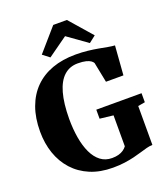

<svg xmlns="http://www.w3.org/2000/svg" viewBox="-173 -1100 1072 1230"><g transform="rotate(-20 363.0 -485.0)"><path d="M384 11Q297 11 229.8 -17.2Q162.5 -45.5 116.2 -96.5Q70 -147.5 46.2 -216.2Q22.5 -285 22.5 -365.5Q22.5 -458.5 48.8 -530.5Q75 -602.5 124.5 -652Q174 -701.5 244.5 -727Q315 -752.5 404 -752.5Q447 -752.5 485.8 -748.2Q524.5 -744 557.8 -737.8Q591 -731.5 617.2 -726.8Q643.5 -722 662.5 -721L647.5 -522H528.5L501 -659.5Q497 -667.5 486 -675.5Q475 -683.5 453.8 -689Q432.5 -694.5 398 -694.5Q342.5 -694.5 304 -659.5Q265.5 -624.5 245.8 -554.5Q226 -484.5 225.5 -379Q225.5 -309 235.8 -249Q246 -189 267.2 -144Q288.5 -99 321.2 -74Q354 -49 399 -49Q424 -49 443.2 -54.2Q462.5 -59.5 476.8 -69.2Q491 -79 500.5 -92V-303L409 -313.5V-375H717.5V-313.5L669.5 -305V-40Q650 -39.5 629 -34Q608 -28.5 583.5 -21Q559 -13.5 529.2 -6.2Q499.5 1 463.5 6Q427.5 11 384 11ZM247.5 -790 201.5 -825.5 335.5 -979.5H428.5L562.5 -826L516.5 -790L382 -886Z"/></g></svg>

Font: Merriweather 48pt Black
Style: Regular
Weight: 900
Version: Version 2.100